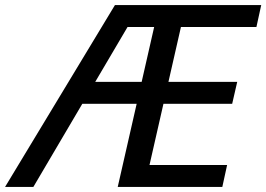

<svg xmlns="http://www.w3.org/2000/svg" viewBox="-47 -740 1054 760"><path d="M-27 0 408 -720H509L85 0ZM419 0 583 -720H689L525 0ZM471 0 491 -87H852L833 0ZM243 -329 263 -416H892L872 -329ZM422 -633 442 -720H987L968 -633Z"/></svg>

Font: Instrument Sans Medium
Style: Italic
Weight: 500
Italic angle: -13°
Designer: Rodrigo Fuenzalida
Foundry: fragTYPE
Version: Version 1.000;gftools[0.9.28]